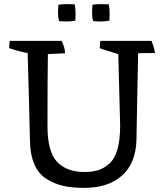

<svg xmlns="http://www.w3.org/2000/svg" viewBox="-20 -898 794 930"><path d="M730 -641Q667 -641 649 -640Q647 -560 644.5 -413.5Q642 -267 641 -221Q638 -107 571 -47.5Q504 12 388 12Q331 12 289 3Q247 -6 208 -30Q127 -78 125 -220Q122 -364 114 -641Q70 -649 24 -665L27 -700H278Q295 -668 295 -640Q295 -640 212 -636Q210 -520 210 -288Q210 -163 256.5 -114Q303 -65 389 -65Q426 -65 453.5 -73Q481 -81 508 -104Q562 -150 562 -290Q562 -291 553 -636Q475 -659 463 -665L466 -700H714Q730 -659 730 -641ZM345 -798Q325 -794 302.5 -794Q280 -794 266 -796Q261 -814 261 -832.5Q261 -851 263 -875Q278 -878 304 -878Q330 -878 342 -877Q346 -855 346 -831.5Q346 -808 345 -798ZM510 -798Q490 -794 467.5 -794Q445 -794 431 -796Q426 -814 426 -832.5Q426 -851 428 -875Q443 -878 469 -878Q495 -878 507 -877Q511 -855 511 -831.5Q511 -808 510 -798Z"/></svg>

Font: Inika
Style: Regular
Weight: 400
Designer: Constanza Artigas Preller
Foundry: Constanza Artigas Preller
Version: Version 1.001